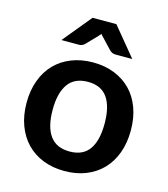

<svg xmlns="http://www.w3.org/2000/svg" viewBox="-109 -809 792 903"><g transform="rotate(15 287.0 -358.0)"><path d="M288 -87.5Q352 -87.5 382.8 -130.5Q413.5 -173.5 413.5 -256.5Q413.5 -339.5 382.8 -383Q352 -426.5 288 -426.5Q223 -426.5 191.8 -382.8Q160.5 -339 160.5 -256.5Q160.5 -174 191.8 -130.8Q223 -87.5 288 -87.5ZM288 -521Q345 -521 391.8 -502.5Q438.5 -484 471.8 -450Q505 -416 523 -367Q541 -318 541 -257.5Q541 -196.5 523 -147.5Q505 -98.5 471.8 -64Q438.5 -29.5 391.8 -11Q345 7.5 288 7.5Q230.5 7.5 183.5 -11Q136.5 -29.5 103.2 -64Q70 -98.5 51.8 -147.5Q33.5 -196.5 33.5 -257.5Q33.5 -318 51.8 -367Q70 -416 103.2 -450Q136.5 -484 183.5 -502.5Q230.5 -521 288 -521ZM460.5 -584H378Q371 -584 363.8 -586.8Q356.5 -589.5 349.5 -596.5L300.5 -648.5Q295 -653.5 290 -660.5Q284.5 -653.5 279.5 -648.5L229.5 -596.5Q223.5 -590 216 -587Q208.5 -584 201 -584H115.5L230 -723H346Z"/></g></svg>

Font: Lato
Style: Bold
Weight: 700
Designer: Lukasz Dziedzic with Adam Twardoch and Botio Nikoltchev
Foundry: tyPoland Lukasz Dziedzic
Version: Version 2.010; 2014-09-01; http://www.latofonts.com/; ttfaut